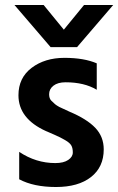

<svg xmlns="http://www.w3.org/2000/svg" viewBox="-20 -745 474 770"><path d="M289 -556H183L38 -725H155L236 -626L317 -725H434ZM396 -146Q396 -75 345 -35Q294 5 204.5 5Q115 5 57 -26V-136Q124 -91 202 -91Q235 -91 253.5 -103.5Q272 -116 272 -133.5Q272 -151 266 -161.5Q260 -172 243 -182Q221 -195 198.5 -204.5Q176 -214 174.5 -215Q173 -216 170 -217Q167 -218 165 -219Q54 -269 54 -363Q54 -433 107 -473Q160 -513 238.5 -513Q317 -513 368 -491V-385Q318 -415 243 -415Q212 -415 194.5 -401.5Q177 -388 177 -367Q177 -350 186 -341Q195 -332 201 -327Q207 -322 218 -316Q245 -303 259 -297Q328 -268 362 -232.5Q396 -197 396 -146Z"/></svg>

Font: Hind Jalandhar SemiBold
Style: Regular
Weight: 600
Designer: Namrata Goyal
Foundry: Indian Type Foundry
Version: Version 0.702;PS 1.0;hotconv 1.0.81;makeotf.lib2.5.63406